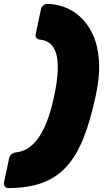

<svg xmlns="http://www.w3.org/2000/svg" viewBox="-90 -796 532 975"><path d="M-48 159Q-59 159 -65 151Q-71 143 -70 132L-43 5Q-40 -6 -30.5 -13.5Q-21 -21 -10 -22Q31 -26 62.5 -50.5Q94 -75 117.5 -115Q141 -155 157.5 -205Q174 -255 185 -309Q197 -363 201.5 -412.5Q206 -462 200 -502Q194 -542 173 -566.5Q152 -591 112 -595Q101 -596 95 -603.5Q89 -611 91 -622L118 -749Q120 -760 129.5 -768Q139 -776 150 -776Q193 -776 237 -760Q281 -744 318.5 -709.5Q356 -675 381.5 -620.5Q407 -566 412.5 -488.5Q418 -411 396 -309Q369 -182 333 -92.5Q297 -3 245.5 52.5Q194 108 122 133.5Q50 159 -48 159Z"/></svg>

Font: Rubik Light Black
Style: Italic
Weight: 900
Italic angle: -12°
Version: Version 2.104